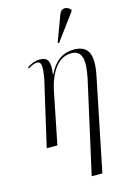

<svg xmlns="http://www.w3.org/2000/svg" viewBox="-151 -874 790 1182"><g transform="rotate(-15 244.0 -283.0)"><path d="M298 -606 423 -775 425 -785C402 -809 367 -815 352 -776L290 -609ZM280 238H348L469 -355C495 -486 467 -544 373 -544C312 -544 255 -514 214 -429H211C223 -509 210 -539 156 -539C127 -539 102 -529 75 -511L78 -503C103 -519 123 -525 135 -525C164 -525 167 -494 152 -412L57 0H125L189 -319C214 -448 272 -526 353 -526C423 -526 435 -466 412 -353Z"/></g></svg>

Font: Noto Serif Display Condensed Light
Style: Italic
Weight: 300
Width: 3
Italic angle: -12°
Designer: Monotype Design Team
Foundry: Monotype Imaging Inc.
Version: Version 2.009